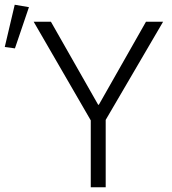

<svg xmlns="http://www.w3.org/2000/svg" viewBox="-44 -790 724 810"><path d="M19 -585.9 -23.9 -591.8 18.1 -770 78.1 -759.8ZM338.9 0V-282.2L98.1 -698.2H170.9L370.1 -348.1H373L571.8 -698.2H644L401.9 -284.2V0Z"/></svg>

Font: Anuphan Light
Style: Regular
Weight: 300
Designer: Mike Abbink, Paul van der Laan, Pieter van Rosmalen, Mint Tantisuwanna
Foundry: Bold Monday; Cadson Demak
Version: Version 3.002;hotconv 1.0.109;makeotfexe 2.5.65596